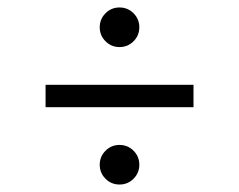

<svg xmlns="http://www.w3.org/2000/svg" viewBox="-20 -615 640 514"><path d="M300 -121Q278 -121 262.5 -136.5Q247 -152 247 -174Q247 -196 262.5 -211.5Q278 -227 300 -227Q322 -227 337.5 -211.5Q353 -196 353 -174Q353 -152 337.5 -136.5Q322 -121 300 -121ZM300 -489Q278 -489 262.5 -504.5Q247 -520 247 -542Q247 -564 262.5 -579.5Q278 -595 300 -595Q322 -595 337.5 -579.5Q353 -564 353 -542Q353 -520 337.5 -504.5Q322 -489 300 -489ZM102 -328V-388H498V-328Z"/></svg>

Font: Red Hat Mono
Style: Regular
Weight: 400
Designer: Pentagram, MCKL
Foundry: Pentagram, MCKL
Version: Version 1.023